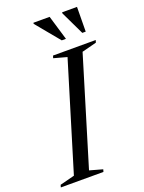

<svg xmlns="http://www.w3.org/2000/svg" viewBox="-195 -978 789 1054"><g transform="rotate(-20 199.5 -450.5)"><path d="M250.5 -660 174 -681 178.5 -695H428L423.5 -681L338 -659L148.5 -35L224 -14L220 0H-29L-25 -14L60.5 -36ZM276.5 -757H252L138 -895L139 -901H233.5ZM392 -757H372L306 -895L306.5 -901H393.5Z"/></g></svg>

Font: Newsreader 48pt
Style: Italic
Weight: 400
Italic angle: -17°
Version: Version 1.003